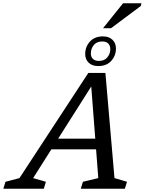

<svg xmlns="http://www.w3.org/2000/svg" viewBox="-84 -1154 884 1174"><path d="M202 -241 223 -306H557.5L536 -241ZM616 -65 692.5 -42.5 679.5 0H410L423 -42.5L517 -65L472 -650.5H490L118.5 -65L196.5 -42.5L184 0H-63.5L-50.5 -42.5L35 -65L456 -708H560.5ZM545.5 -931.5Q582 -931.5 603.5 -911Q625 -890.5 625 -857Q625 -813.5 596.2 -781.8Q567.5 -750 516.5 -750Q480 -750 458.5 -770.2Q437 -790.5 437 -824Q437 -868 465.8 -899.8Q494.5 -931.5 545.5 -931.5ZM520.5 -781.5Q555 -781.5 572.8 -803.8Q590.5 -826 590.5 -853Q590.5 -875.5 577.8 -888Q565 -900.5 541.5 -900.5Q507 -900.5 489.2 -878.2Q471.5 -856 471.5 -827.5Q471.5 -806 484.2 -793.8Q497 -781.5 520.5 -781.5ZM546 -981.5 668.5 -1134H781L777 -1117.5L595 -981.5Z"/></svg>

Font: Newsreader 9pt
Style: Italic
Weight: 400
Italic angle: -17°
Designer: Hugues Gentile
Foundry: Production Type
Version: Version 1.003